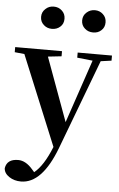

<svg xmlns="http://www.w3.org/2000/svg" viewBox="-71 -844 721 1160"><g transform="rotate(5 289.5 -264.0)"><path d="M407 -682Q385 -701 385 -731Q385 -761 407 -780Q428 -799 457 -799Q486 -799 506 -780Q527 -761 527 -731Q527 -700 506 -682Q487 -664 457 -664Q427 -664 407 -682ZM158 -682Q136 -701 136 -731Q136 -761 158 -780Q178 -799 207 -799Q237 -799 257 -780Q278 -761 278 -731Q278 -700 257 -682Q237 -664 207 -664Q178 -664 158 -682ZM583 -504 518 -495 313 49Q229 271 101 271Q60 271 30 251Q-2 230 -3 199Q6 143 74 143Q120 143 162 192L176 208Q232 163 279 46L55 -498L-4 -504V-535H280V-504L198 -495L339 -110L469 -494L375 -504V-535H583Z"/></g></svg>

Font: Source Han Serif JP
Style: Bold
Weight: 700
Designer: Ryoko NISHIZUKA  (kana & ideographs); Frank Grießhammer (Latin, Greek & Cyrillic); Wenlong ZHANG  (bopomofo); Sandoll Co
Foundry: Adobe Systems Incorporated
Version: Version 1.000;PS 1;hotconv 16.6.53;makeotf.lib2.5.65590